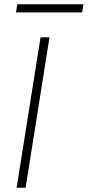

<svg xmlns="http://www.w3.org/2000/svg" viewBox="-20 -880 411 900"><path d="M58 0 170 -705H212L100 0ZM55 -822 61 -860H371L365 -822Z"/></svg>

Font: Nunito Sans ExtraLight
Style: Italic
Weight: 200
Italic angle: -9°
Designer: Vernon Adams
Foundry: Vernon Adams
Version: Version 3.006; ttfautohint (v1.8.3)